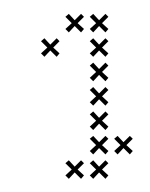

<svg xmlns="http://www.w3.org/2000/svg" viewBox="-20 -266 219 281"><path d="M138.6 -45 129.3 -53.6 138.6 -62.9 134.3 -67.1 125 -57.9 116.4 -67.1 111.4 -62.9 120.7 -53.6 111.4 -45 116.4 -40 125 -49.3 134.3 -40ZM138.6 -80.7 129.3 -89.3 138.6 -98.6 134.3 -102.9 125 -93.6 116.4 -102.9 111.4 -98.6 120.7 -89.3 111.4 -80.7 116.4 -75.7 125 -85 134.3 -75.7ZM138.6 -116.4 129.3 -125 138.6 -134.3 134.3 -138.6 125 -129.3 116.4 -138.6 111.4 -134.3 120.7 -125 111.4 -116.4 116.4 -111.4 125 -120.7 134.3 -111.4ZM138.6 -152.1 129.3 -160.7 138.6 -170 134.3 -174.3 125 -165 116.4 -174.3 111.4 -170 120.7 -160.7 111.4 -152.1 116.4 -147.1 125 -156.4 134.3 -147.1ZM138.6 -187.9 129.3 -196.4 138.6 -205.7 134.3 -210 125 -200.7 116.4 -210 111.4 -205.7 120.7 -196.4 111.4 -187.9 116.4 -182.9 125 -192.1 134.3 -182.9ZM138.6 -9.3 129.3 -17.9 138.6 -27.1 134.3 -31.4 125 -22.1 116.4 -31.4 111.4 -27.1 120.7 -17.9 111.4 -9.3 116.4 -4.3 125 -13.6 134.3 -4.3ZM102.9 -223.6 93.6 -232.1 102.9 -241.4 98.6 -245.7 89.3 -236.4 80.7 -245.7 75.7 -241.4 85 -232.1 75.7 -223.6 80.7 -218.6 89.3 -227.9 98.6 -218.6ZM67.1 -187.9 57.9 -196.4 67.1 -205.7 62.9 -210 53.6 -200.7 45 -210 40 -205.7 49.3 -196.4 40 -187.9 45 -182.9 53.6 -192.1 62.9 -182.9ZM138.6 -223.6 129.3 -232.1 138.6 -241.4 134.3 -245.7 125 -236.4 116.4 -245.7 111.4 -241.4 120.7 -232.1 111.4 -223.6 116.4 -218.6 125 -227.9 134.3 -218.6ZM102.9 -9.3 93.6 -17.9 102.9 -27.1 98.6 -31.4 89.3 -22.1 80.7 -31.4 75.7 -27.1 85 -17.9 75.7 -9.3 80.7 -4.3 89.3 -13.6 98.6 -4.3ZM174.3 -45 165 -53.6 174.3 -62.9 170 -67.1 160.7 -57.9 152.1 -67.1 147.1 -62.9 156.4 -53.6 147.1 -45 152.1 -40 160.7 -49.3 170 -40Z"/></svg>

Font: Gossip Low Cross Small
Style: Regular
Weight: 200
Width: 3
Designer: Deborah Khodanovich
Version: Version 1.001;Glyphs 3.3.1 (3343)